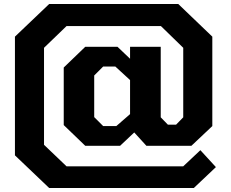

<svg xmlns="http://www.w3.org/2000/svg" viewBox="-20 -757 1159 964"><path d="M227 187 55 23V-573L227 -737H875L1046 -573V-124L941 -25H715L654 -92L583 -25H408L300 -129V-418L408 -522H570L633 -462V-522H787V-168L823 -131H864L900 -168V-517L788 -626H314L201 -517V-30L314 78H900L986 -3L1064 82L953 187ZM498 -124H564L633 -184V-355L559 -423H498L453 -378V-169Z"/></svg>

Font: Tomorrow SemiBold
Style: Regular
Weight: 600
Designer: Tony de Marco, Monica Rizzolli
Foundry: Just in Type
Version: Version 2.002